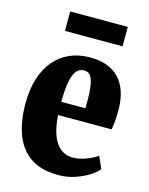

<svg xmlns="http://www.w3.org/2000/svg" viewBox="-115 -827 708 911"><g transform="rotate(15 239.0 -372.0)"><path d="M260.5 11Q175 11 122.5 -25.8Q70 -62.5 46.5 -127.5Q23 -192.5 23 -277Q23 -345.5 39.8 -399.5Q56.5 -453.5 88.2 -491Q120 -528.5 164.2 -548Q208.5 -567.5 263.5 -567.5Q357.5 -567.5 406.8 -515.2Q456 -463 457.5 -365.5Q457.5 -330.5 455.2 -306.5Q453 -282.5 449.5 -264H186.5Q189.5 -220.5 198.5 -187.5Q207.5 -154.5 222.5 -132.2Q237.5 -110 258.2 -98.5Q279 -87 305.5 -87Q338.5 -87 372.5 -100.5Q406.5 -114 425 -128L451.5 -69.5Q440 -53 410.8 -34.2Q381.5 -15.5 342.5 -2.2Q303.5 11 260.5 11ZM185 -328.5H303.5Q303.5 -339 303.8 -349.8Q304 -360.5 304 -371Q304 -431 293.2 -465.8Q282.5 -500.5 252 -500.5Q238 -500.5 226 -493.2Q214 -486 205 -467.2Q196 -448.5 190.8 -415Q185.5 -381.5 185 -328.5ZM398 -753.5V-658H115V-753.5Z"/></g></svg>

Font: Merriweather 24pt SemiCondensed Black
Style: Regular
Weight: 900
Width: 4
Designer: Eben Sorkin
Foundry: Eben Sorkin
Version: Version 2.100